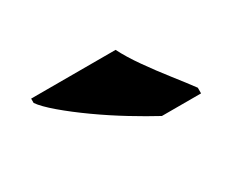

<svg xmlns="http://www.w3.org/2000/svg" viewBox="-42 -877 462 382"><g transform="rotate(-30 189.0 -686.0)"><path d="M248 -606Q222 -620 190 -639.5Q158 -659 127 -681Q96 -703 72.5 -723Q49 -743 40 -756V-766H234Q245 -744 264 -717Q283 -690 303.5 -664Q324 -638 338 -619V-606Z"/></g></svg>

Font: Noto Serif Black
Style: Regular
Weight: 900
Designer: Monotype Design Team
Foundry: Monotype Imaging Inc.
Version: Version 2.014; ttfautohint (v1.8.4.7-5d5b)